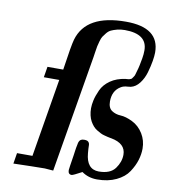

<svg xmlns="http://www.w3.org/2000/svg" viewBox="-80 -770 757 844"><g transform="rotate(10 298.5 -347.5)"><path d="M35.2 0 43 -47.9H111.8L169.9 -397H101.1L108.9 -444.8H179.2Q195.3 -556.6 203.1 -583Q237.3 -700.2 415 -700.2Q564 -700.2 564 -588.9Q564 -573.7 560.1 -550.3Q556.2 -526.9 548.1 -498.5Q540 -470.2 523.4 -448.5Q506.8 -426.8 484.9 -421.9Q480 -420.9 472.9 -420.4Q465.8 -419.9 461.9 -419.4Q458 -418.9 451.9 -417Q445.8 -415 439.9 -411.1Q405.8 -390.1 405.8 -342.8Q405.8 -314 422.9 -302.5Q439.9 -291 462.9 -290Q485.8 -289.1 515.9 -274.4Q545.9 -259.8 564.9 -229Q583 -199.2 583 -163.1Q583 -138.2 575 -111.6Q566.9 -85 548.8 -57.4Q530.8 -29.8 494.4 -12.5Q458 4.9 409.2 4.9Q370.1 4.9 340.8 -16.1Q301.8 4.9 295.9 4.9Q279.8 4.9 279.8 -14.2Q279.8 -19 290 -83Q291 -90.8 292.5 -101.3Q293.9 -111.8 294.9 -116.9Q295.9 -122.1 297.4 -129.2Q298.8 -136.2 299.3 -139.2Q299.8 -142.1 302 -146Q304.2 -149.9 305.7 -151.4Q307.1 -152.8 310.1 -154.3Q313 -155.8 315.9 -156.5Q318.8 -157.2 324.2 -157.2Q333 -157.2 337.9 -155Q342.8 -152.8 345.5 -147.9Q348.1 -143.1 348.1 -137.9Q348.1 -132.8 348.6 -121.3Q349.1 -109.9 350.1 -102.1Q356 -31.2 410.2 -30.8Q461.9 -30.8 483.4 -60.3Q504.9 -89.8 504.9 -122.1Q504.9 -171.9 439.9 -184.1L434.1 -185.1Q428.2 -186 422.6 -187.5Q417 -189 407.5 -191.4Q397.9 -193.8 389.9 -198Q381.8 -202.1 372.3 -208Q362.8 -213.9 355.5 -222.4Q348.1 -231 342 -241.9Q335.9 -252.9 332.5 -267.6Q329.1 -282.2 329.1 -298.8Q329.1 -314.9 333.5 -335Q337.9 -355 349.9 -381.6Q361.8 -408.2 389.4 -427.5Q417 -446.8 457 -452.1Q459 -452.1 465.1 -452.6Q471.2 -453.1 472.2 -453.6Q473.1 -454.1 478 -455.6Q482.9 -457 484.4 -460Q485.8 -462.9 490 -468Q494.1 -473.1 495.6 -480Q497.1 -486.8 500.5 -497.3Q503.9 -507.8 506.8 -522Q509.8 -536.1 512.9 -554Q516.1 -571.8 516.1 -589.8Q516.1 -663.1 416 -663.1Q397 -663.1 381.6 -658.9Q366.2 -654.8 355.7 -649.9Q345.2 -645 336.7 -634.5Q328.1 -624 323.5 -616.9Q318.8 -609.9 314.5 -594.5Q310.1 -579.1 308.6 -571.5Q307.1 -564 304.4 -545.9Q301.8 -527.8 300.8 -522L212.9 0L174.8 -2.9L115.2 -2Z"/></g></svg>

Font: CMU Serif Extra
Style: BoldSlanted
Weight: 700
Italic angle: -9.46001°
Version: Version 0.7.0